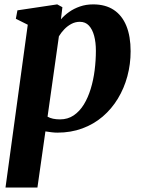

<svg xmlns="http://www.w3.org/2000/svg" viewBox="-20 -580 632 854"><path d="M4.5 254 103.5 -470 50.5 -496.5 57.5 -534 234.5 -560.5 257.5 -548 251 -494Q266.5 -512 287.8 -527Q309 -542 335.8 -551.2Q362.5 -560.5 394.5 -560.5Q449 -560.5 486 -536Q523 -511.5 542 -465Q561 -418.5 561 -352Q561 -294.5 546.5 -240.8Q532 -187 504.2 -141.2Q476.5 -95.5 436.8 -61.5Q397 -27.5 346.2 -8.8Q295.5 10 235 10Q222.5 10 208.8 8.2Q195 6.5 182 4.5L146.5 254ZM191.5 -61Q202 -55 215.8 -52Q229.5 -49 247 -49Q281.5 -49 307.8 -66.8Q334 -84.5 352.8 -115Q371.5 -145.5 383.5 -184.8Q395.5 -224 401 -267.8Q406.5 -311.5 406.5 -354.5Q406.5 -391.5 398.8 -420.5Q391 -449.5 375.5 -466.2Q360 -483 335 -483Q315 -483 297.2 -473.5Q279.5 -464 265.5 -449.2Q251.5 -434.5 242 -418.5Z"/></svg>

Font: Merriweather 36pt ExtraBold
Style: Italic
Weight: 800
Italic angle: -7.8°
Version: Version 2.101